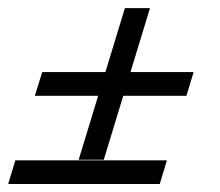

<svg xmlns="http://www.w3.org/2000/svg" viewBox="-24 -462 552 482"><path d="M289.5 -441.5H352.5L236.5 -61H173.5ZM82 -281H462L444 -221.5H63.5ZM14.5 -59.5H395L377 0H-3.5Z"/></svg>

Font: Newsreader 24pt
Style: Bold Italic
Weight: 700
Italic angle: -17°
Designer: Hugues Gentile
Foundry: Production Type
Version: Version 1.003